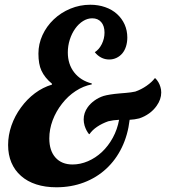

<svg xmlns="http://www.w3.org/2000/svg" viewBox="-20 -772 722 810"><path d="M68.8 -29.8Q42 -53.2 28.1 -86.2Q14.2 -119.1 14.2 -160.2Q14.2 -201.7 28.3 -242.4Q42.5 -283.2 68.4 -318.4Q93.8 -353.5 127.4 -378.7Q161.1 -403.8 199.2 -415V-418.9Q168.9 -443.8 154.8 -474.1Q142.1 -501.5 142.1 -545.9Q142.1 -586.4 159.2 -623.8Q176.3 -661.1 206.5 -689.9Q236.8 -718.8 276.9 -735.4Q316.9 -752 360.8 -752Q394.5 -752 423.6 -741.9Q452.6 -731.9 473.6 -712.9Q494.6 -693.8 505.9 -668.5Q517.1 -643.1 517.1 -613.8Q517.1 -593.8 511.7 -576.4Q506.3 -559.1 496.1 -546.9Q485.8 -534.7 471.4 -527.8Q457 -521 440.9 -521Q422.4 -521 407 -529.1Q391.6 -537.1 379.9 -551.8Q397.9 -563 409.4 -585.9Q420.9 -608.9 420.9 -634.8Q420.9 -662.6 407 -678.7Q393.1 -694.8 369.1 -694.8Q349.1 -694.8 330.6 -683.3Q312 -671.9 297.4 -651.4Q282.7 -630.9 274.4 -604.7Q266.1 -578.6 266.1 -550.8Q266.1 -501 293 -466.6Q319.8 -432.1 367.2 -419.9V-416Q331.5 -409.2 299.1 -387.9Q266.6 -366.7 241.7 -334.5Q216.3 -302.2 202.1 -264.4Q188 -226.6 188 -188Q188 -136.2 214.1 -107.2Q240.2 -78.1 286.1 -78.1Q318.8 -78.1 350.8 -91.8Q382.8 -105.5 409.7 -130.4Q437 -156.2 456.1 -191.2Q475.1 -226.1 482.4 -266.6Q458 -265.6 436.5 -260.3Q410.2 -251 389.6 -237.1Q369.1 -223.1 357.9 -206.5L355.5 -206.1Q343.8 -220.2 336.9 -241.7Q333 -255.9 333 -268.1Q333 -295.9 350.1 -319.8Q361.3 -335.4 378.7 -347.9Q396 -360.4 417 -367.2Q440.4 -374 484.9 -377.9Q489.3 -378.4 511.2 -380.1Q533.2 -381.8 550.8 -385.7Q576.2 -394.5 598.6 -410.2Q621.6 -426.3 632.8 -441.9H635.3Q650.4 -426.8 656.7 -405.3Q660.2 -394.5 660.2 -381.8Q660.2 -352.5 640.6 -325.2Q627.9 -307.1 608.9 -293.5Q589.8 -279.8 567.4 -272.5Q547.9 -267.6 526.9 -266.6Q519.5 -202.6 494.1 -150.1Q468.8 -97.7 428.2 -60.1Q387.7 -22.5 334 -2.2Q280.3 18.1 217.8 18.1Q170.9 18.1 133.1 5.9Q95.2 -6.3 68.8 -29.8Z"/></svg>

Font: Pattaya
Style: Regular
Weight: 400
Designer: Pablo Impallari / Thai characters Designed by Thanarat Vachiruckul and Suppakit Chalermlarp
Foundry: Pablo Impallari
Version: Version 2.000